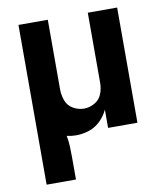

<svg xmlns="http://www.w3.org/2000/svg" viewBox="-83 -598 741 870"><g transform="rotate(-10 288.0 -162.5)"><path d="M61 205H196V102Q196 78 195 53Q194 28 189 3Q210 8 232 8Q263 8 292.5 -2Q322 -12 344.5 -34Q367 -56 380 -84V0H515V-530H380V-207Q380 -181 370.5 -156.5Q361 -132 337.5 -118.5Q314 -105 288 -105Q262 -105 238 -119Q214 -133 205 -158.5Q196 -184 196 -210V-530H61Z"/></g></svg>

Font: Iosevka Sparkle Extrabold
Style: Regular
Weight: 800
Designer: Belleve Invis
Foundry: Belleve Invis
Version: Version 4.5.0; ttfautohint (v1.8.3)